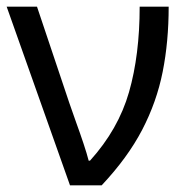

<svg xmlns="http://www.w3.org/2000/svg" viewBox="-20 -556 556 576"><path d="M190 0 0 -536H91L188 -247Q196 -223 208 -190Q220 -157 230.5 -125.5Q241 -94 246 -74H250Q335 -168 367 -279.5Q399 -391 399 -536H486Q486 -431 468 -340.5Q450 -250 406.5 -166.5Q363 -83 285 0Z"/></svg>

Font: Noto Sans
Style: Regular
Weight: 400
Designer: Monotype Design Team
Foundry: Monotype Imaging Inc.
Version: Version 2.007